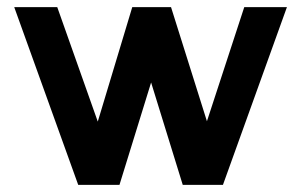

<svg xmlns="http://www.w3.org/2000/svg" viewBox="-20 -520 853 540"><path d="M461 -500H352L255 -178L141 -500H20L200 0H316L405 -288L494 0H607L787 -500H667L562 -179Z"/></svg>

Font: Advent Pro Expanded
Style: Bold
Weight: 700
Width: 7
Designer: VivaRado, Andreas Kalpakidis
Foundry: VivaRado, Andreas Kalpakidis
Version: Version 3.000